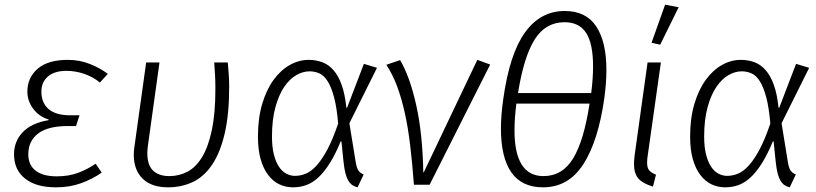

<svg xmlns="http://www.w3.org/2000/svg" viewBox="-20 -790 3490 821"><path d="M407 -437Q380 -460 342 -473.5Q304 -487 264 -487Q213 -487 185 -463Q157 -439 157 -398Q157 -350 188 -323.5Q219 -297 280 -297H320L305 -251H269Q185 -251 143 -219Q101 -187 101 -130Q101 -85 132 -60.5Q163 -36 223 -36Q274 -36 314 -51Q354 -66 389 -90L415 -52Q375 -24 326.5 -6.5Q278 11 219 11Q134 11 87 -26.5Q40 -64 40 -130Q40 -186 77.5 -225Q115 -264 187 -276L188 -279Q146 -292 121.5 -325.5Q97 -359 97 -398Q97 -458 141 -496Q185 -534 270 -534Q321 -534 365.5 -516Q410 -498 441 -474Z M954 -523Q956 -500 958 -474Q960 -448 960 -419Q960 -302 941 -220Q922 -138 887.5 -86.5Q853 -35 805 -12Q757 11 698 11Q628 11 590 -26Q552 -63 552 -129Q552 -146 555 -164L605 -523H662L613 -171Q610 -151 610 -135Q610 -84 634.5 -60.5Q659 -37 704 -37Q746 -37 782 -56Q818 -75 844.5 -119Q871 -163 886 -234.5Q901 -306 901 -411Q901 -442 899.5 -469.5Q898 -497 896 -523Z M1437 -186Q1414 -130 1390 -92Q1366 -54 1341 -31Q1316 -8 1289.5 1.5Q1263 11 1233 11Q1201 11 1174 -2Q1147 -15 1126.5 -42Q1106 -69 1094.5 -109.5Q1083 -150 1083 -206Q1083 -284 1101 -345Q1119 -406 1149.5 -448Q1180 -490 1219 -512Q1258 -534 1300 -534Q1331 -534 1358 -524Q1385 -514 1406 -490Q1427 -466 1441 -427Q1455 -388 1461 -330L1464 -329L1536 -517L1592 -500L1474 -263L1501 -97Q1505 -72 1512.5 -61Q1520 -50 1535 -44L1509 11Q1496 8 1486.5 1.5Q1477 -5 1469.5 -17.5Q1462 -30 1457 -49.5Q1452 -69 1449 -98L1440 -185ZM1304 -485Q1275 -485 1246.5 -468.5Q1218 -452 1195 -418Q1172 -384 1157.5 -331Q1143 -278 1143 -206Q1143 -162 1151 -130Q1159 -98 1172.5 -77.5Q1186 -57 1204 -47.5Q1222 -38 1241 -38Q1265 -38 1288 -47.5Q1311 -57 1334 -82.5Q1357 -108 1380 -151Q1403 -194 1426 -262Q1420 -331 1408.5 -374Q1397 -417 1381.5 -442Q1366 -467 1346 -476Q1326 -485 1304 -485Z M1691 -533Q1733 -461 1760 -339.5Q1787 -218 1790 -53H1792L2021 -534L2076 -514L1817 0H1750Q1743 -92 1734 -168Q1725 -244 1711 -307Q1697 -370 1678 -421Q1659 -472 1632 -513Z M2132 -367Q2159 -560 2225 -651.5Q2291 -743 2395 -743Q2486 -743 2529.5 -677Q2573 -611 2573 -491Q2573 -435 2564 -369Q2538 -187 2474.5 -88Q2411 11 2302 11Q2211 11 2166.5 -53Q2122 -117 2122 -240Q2122 -269 2124.5 -300.5Q2127 -332 2132 -367ZM2304 -37Q2385 -37 2431 -113Q2477 -189 2501 -347H2188Q2184 -315 2182 -287Q2180 -259 2180 -233Q2180 -37 2304 -37ZM2394 -695Q2313 -695 2266.5 -621.5Q2220 -548 2195 -392H2508Q2512 -424 2514 -452.5Q2516 -481 2516 -506Q2516 -603 2486.5 -649Q2457 -695 2394 -695Z M2806 -523 2751 -134Q2749 -122 2748 -112.5Q2747 -103 2747 -95Q2747 -72 2756 -61.5Q2765 -51 2785 -43L2772 8Q2727 -6 2709 -27.5Q2691 -49 2691 -89Q2691 -105 2694 -128L2749 -523ZM2766 -607 2824 -770 2882 -759 2803 -599Z M3285 -186Q3262 -130 3238 -92Q3214 -54 3189 -31Q3164 -8 3137.5 1.5Q3111 11 3081 11Q3049 11 3022 -2Q2995 -15 2974.5 -42Q2954 -69 2942.5 -109.5Q2931 -150 2931 -206Q2931 -284 2949 -345Q2967 -406 2997.5 -448Q3028 -490 3067 -512Q3106 -534 3148 -534Q3179 -534 3206 -524Q3233 -514 3254 -490Q3275 -466 3289 -427Q3303 -388 3309 -330L3312 -329L3384 -517L3440 -500L3322 -263L3349 -97Q3353 -72 3360.5 -61Q3368 -50 3383 -44L3357 11Q3344 8 3334.5 1.5Q3325 -5 3317.5 -17.5Q3310 -30 3305 -49.5Q3300 -69 3297 -98L3288 -185ZM3152 -485Q3123 -485 3094.5 -468.5Q3066 -452 3043 -418Q3020 -384 3005.5 -331Q2991 -278 2991 -206Q2991 -162 2999 -130Q3007 -98 3020.5 -77.5Q3034 -57 3052 -47.5Q3070 -38 3089 -38Q3113 -38 3136 -47.5Q3159 -57 3182 -82.5Q3205 -108 3228 -151Q3251 -194 3274 -262Q3268 -331 3256.5 -374Q3245 -417 3229.5 -442Q3214 -467 3194 -476Q3174 -485 3152 -485Z"/></svg>

Font: Glekhifnjqigglhiwekvrgaqftz
Style: Regular
Weight: 300
Italic angle: -8°
Designer: Carrois Corporate & Edenspiekermann
Foundry: Carrois Corporate GbR & Edenspiekermann AG
Version: Version 2.001